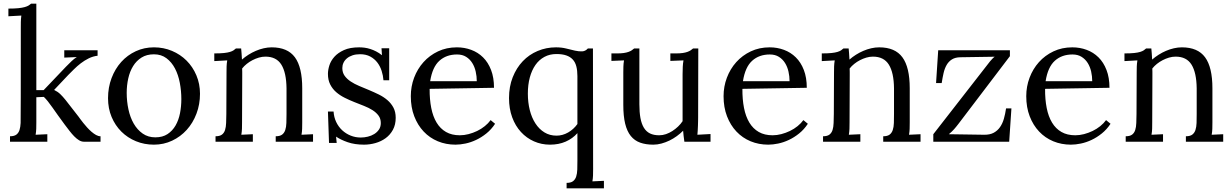

<svg xmlns="http://www.w3.org/2000/svg" viewBox="-20 -775 6739 1050"><path d="M331.5 -500H513.7V-470.2Q488.3 -467.3 465.1 -455.8Q441.9 -444.3 421.6 -428.7Q401.4 -413.1 384.3 -396L353.5 -365.2L275.9 -283.2Q295.4 -273.9 309.6 -260.3Q323.7 -246.6 337.9 -229L408.7 -138.2Q411.6 -134.3 418.7 -124.5Q425.8 -114.7 435.3 -102.8Q444.8 -90.8 456.5 -77.9Q468.3 -64.9 480.7 -54.2Q493.2 -43.5 505.6 -36.6Q518.1 -29.8 529.8 -29.8V0H439Q425.3 0 412.1 -8.1Q398.9 -16.1 386 -29.3Q373 -42.5 360.1 -59.3Q347.2 -76.2 333.5 -94.2Q293.9 -147.9 266.6 -187.3Q239.3 -226.6 219.7 -245.1L178.7 -243.2V-106Q178.7 -85.9 178.2 -70.6Q177.7 -55.2 174.8 -38.1L238.8 -41V0H34.7V-29.8Q57.6 -29.8 69.6 -38.8Q81.5 -47.9 86.7 -64Q91.8 -80.1 92.8 -102.5Q93.8 -125 93.8 -625Q93.8 -640.6 94 -655.3Q94.2 -669.9 96.7 -689.9L25.9 -686V-728Q58.6 -728 80.1 -730.2Q101.6 -732.4 115.2 -736.3Q128.9 -740.2 136.5 -744.9Q144 -749.5 149.9 -754.9H178.7V-282.2H218.8L340.8 -410.2Q357.4 -427.2 371.6 -440.7Q385.7 -454.1 399.9 -462.9L331.5 -460Z M821.8 -478Q782.2 -478 754.2 -460.4Q726.1 -442.9 708 -413.6Q689.9 -384.3 681.4 -346.2Q672.9 -308.1 672.9 -267.1Q672.9 -220.7 682.4 -176.8Q691.9 -132.8 711.4 -98.9Q731 -64.9 760.5 -44.4Q790 -23.9 829.6 -23.9Q869.1 -23.9 896.2 -41.7Q923.3 -59.6 940.2 -88.9Q957 -118.2 964.4 -155.8Q971.7 -193.4 971.7 -232.9Q971.7 -277.8 963.4 -321.8Q955.1 -365.7 937 -400.4Q918.9 -435.1 890.4 -456.5Q861.8 -478 821.8 -478ZM821.8 -516.1Q874.5 -516.1 920.4 -496.8Q966.3 -477.5 1000.2 -443.6Q1034.2 -409.7 1054 -363Q1073.7 -316.4 1073.7 -262.2Q1073.7 -204.1 1054.4 -153.3Q1035.2 -102.5 1001.2 -64.9Q967.3 -27.3 921.1 -5.6Q875 16.1 821.8 16.1Q769 16.1 723.4 -2.7Q677.7 -21.5 643.8 -55.2Q609.9 -88.9 590.3 -135.5Q570.8 -182.1 570.8 -237.8Q570.8 -296.9 590.1 -347.9Q609.4 -398.9 643.1 -436.3Q676.8 -473.6 722.7 -494.9Q768.6 -516.1 821.8 -516.1Z M1218.8 -379.9Q1218.8 -395.5 1219.2 -411.6Q1219.7 -427.7 1222.7 -444.8L1151.9 -440.9V-482.9Q1184.6 -482.9 1205.1 -485.1Q1225.6 -487.3 1238 -491.2Q1250.5 -495.1 1257.3 -499.8Q1264.2 -504.4 1270 -509.8H1298.8Q1299.8 -498.5 1301 -484.1Q1302.2 -469.7 1303.2 -449.2Q1319.3 -463.4 1338.6 -475.6Q1357.9 -487.8 1378.9 -496.8Q1399.9 -505.9 1422.1 -511Q1444.3 -516.1 1465.8 -516.1Q1552.7 -516.1 1592.8 -461.7Q1632.8 -407.2 1632.8 -292.5V-106Q1632.8 -85.9 1632.3 -70.6Q1631.8 -55.2 1628.9 -38.1L1691.9 -41V0H1487.8V-29.8Q1510.7 -29.8 1522.7 -38.8Q1534.7 -47.9 1540 -64Q1545.4 -80.1 1546.1 -102.5Q1546.9 -125 1546.9 -151.9V-291.5Q1545.9 -377.9 1518.6 -421.6Q1491.2 -465.3 1431.6 -465.3Q1413.6 -465.3 1395.5 -460Q1377.4 -454.6 1360.8 -446Q1344.2 -437.5 1329.6 -425.8Q1314.9 -414.1 1304.2 -400.4Q1304.7 -391.6 1304.7 -381.8V-361.3L1303.7 -106Q1303.7 -85.9 1303.2 -70.6Q1302.7 -55.2 1299.8 -38.1L1362.8 -41V0H1158.7V-29.8Q1181.6 -29.8 1193.6 -38.8Q1205.6 -47.9 1210.7 -64Q1215.8 -80.1 1216.6 -102.5Q1217.3 -125 1217.8 -151.9Z M1953.1 -22.9Q1972.2 -22.9 1991.5 -27.6Q2010.7 -32.2 2026.6 -42Q2042.5 -51.8 2052.5 -66.7Q2062.5 -81.5 2062.5 -102.1Q2062.5 -126 2050 -142.8Q2037.6 -159.7 2017.3 -172.6Q1997.1 -185.5 1970.9 -195.8Q1944.8 -206.1 1917.7 -216.8Q1890.6 -227.5 1864.7 -240.5Q1838.9 -253.4 1818.6 -271Q1798.3 -288.6 1785.9 -313Q1773.4 -337.4 1773.4 -371.1Q1773.4 -392.1 1781.2 -417.2Q1789.1 -442.4 1808.6 -464.4Q1828.1 -486.3 1861.1 -501.2Q1894 -516.1 1944.3 -516.1Q1958 -516.1 1973.4 -514.2Q1988.8 -512.2 2004.9 -507.1Q2021 -502 2037.1 -493.7Q2053.2 -485.4 2068.8 -473.1L2066.4 -511.2H2108.4V-335.9H2077.1Q2075.2 -361.8 2067.1 -387.2Q2059.1 -412.6 2043.7 -432.9Q2028.3 -453.1 2004.9 -465.8Q1981.4 -478.5 1949.2 -478.5Q1925.8 -478.5 1907.7 -472.4Q1889.6 -466.3 1877.2 -455.8Q1864.7 -445.3 1858.4 -431.6Q1852.1 -418 1852.1 -402.8Q1852.1 -378.4 1864.5 -360.8Q1877 -343.3 1897.5 -329.6Q1918 -315.9 1944.3 -304.9Q1970.7 -293.9 1998 -282.5Q2025.4 -271 2051.8 -258.1Q2078.1 -245.1 2098.6 -227.5Q2119.1 -210 2131.6 -186.5Q2144 -163.1 2144 -130.9Q2144 -93.3 2128.9 -65.4Q2113.8 -37.6 2089.1 -19.5Q2064.5 -1.5 2033.4 7.3Q2002.4 16.1 1970.7 16.1Q1919.9 16.1 1881.3 2.7Q1842.8 -10.7 1817.9 -27.8L1821.3 6.8H1779.3L1773.4 -165H1804.2Q1806.2 -133.8 1818.6 -107.7Q1831.1 -81.5 1851.3 -62.7Q1871.6 -43.9 1897.7 -33.4Q1923.8 -22.9 1953.1 -22.9Z M2479.5 -477.1Q2420.9 -477.1 2382.8 -442.6Q2344.7 -408.2 2332.5 -331.1H2587.4Q2587.4 -357.4 2581.5 -383.5Q2575.7 -409.7 2562.7 -430.4Q2549.8 -451.2 2529.3 -464.1Q2508.8 -477.1 2479.5 -477.1ZM2681.6 -294.9 2329.6 -289.1Q2329.1 -231.4 2338.4 -184.6Q2347.7 -137.7 2367.7 -104.5Q2387.7 -71.3 2419.2 -53.2Q2450.7 -35.2 2494.6 -35.2Q2518.1 -35.2 2542.5 -41.5Q2566.9 -47.9 2589.6 -58.8Q2612.3 -69.8 2631.3 -85.2Q2650.4 -100.6 2663.1 -118.2L2687.5 -98.1Q2667 -66.9 2639.9 -45.2Q2612.8 -23.4 2583.7 -9.8Q2554.7 3.9 2525.4 10Q2496.1 16.1 2470.7 16.1Q2418.9 16.1 2374.3 -2.4Q2329.6 -21 2296.9 -55.7Q2264.2 -90.3 2245.4 -139.2Q2226.6 -188 2226.6 -249Q2226.6 -301.8 2244.6 -349.9Q2262.7 -397.9 2295.9 -435.1Q2329.1 -472.2 2375.5 -494.1Q2421.9 -516.1 2478.5 -516.1Q2520 -516.1 2556.9 -502.4Q2593.8 -488.8 2621.6 -461.4Q2649.4 -434.1 2665.5 -392.3Q2681.6 -350.6 2681.6 -294.9Z M3223.6 148.9Q3223.6 168.9 3223.1 184.3Q3222.7 199.7 3219.7 216.8L3282.7 213.9V254.9H3078.6V225.1Q3101.6 225.1 3113.5 216.1Q3125.5 207 3130.9 190.9Q3136.2 174.8 3137 152.3Q3137.7 129.9 3137.7 103V-46.9Q3111.3 -17.1 3073.5 -0.5Q3035.6 16.1 2987.8 16.1Q2940.9 16.1 2900.1 -2Q2859.4 -20 2828.9 -53.2Q2798.3 -86.4 2781 -133.5Q2763.7 -180.7 2763.7 -238.8Q2763.7 -301.3 2783.9 -352.5Q2804.2 -403.8 2838.9 -440.2Q2873.5 -476.6 2920.4 -496.3Q2967.3 -516.1 3020.5 -516.1Q3051.3 -516.1 3077.1 -509.5Q3103 -502.9 3124.8 -498Q3146.5 -493.2 3164.1 -494.1Q3181.6 -495.1 3194.8 -509.8H3222.7ZM3023.4 -33.2Q3056.6 -33.2 3086.9 -50.5Q3117.2 -67.9 3137.7 -96.7V-358.9Q3137.7 -389.2 3131.8 -411.9Q3126 -434.6 3112.3 -449.5Q3098.6 -464.4 3076.9 -471.9Q3055.2 -479.5 3022.9 -479.5Q2986.3 -479.5 2957.3 -463.9Q2928.2 -448.2 2908.2 -419.7Q2888.2 -391.1 2877.4 -351.3Q2866.7 -311.5 2866.7 -263.2Q2866.7 -214.8 2877.2 -173.1Q2887.7 -131.3 2908 -100.1Q2928.2 -68.8 2957.3 -51Q2986.3 -33.2 3023.4 -33.2Z M3712.9 -368.7Q3712.9 -393.1 3713.9 -410.4Q3714.8 -427.7 3717.8 -444.8L3646 -441.9V-482.9H3676.8Q3698.2 -482.9 3713.4 -485.1Q3728.5 -487.3 3739.3 -491.2Q3750 -495.1 3757.1 -499.8Q3764.2 -504.4 3770 -509.8H3798.8L3797.9 -131.8Q3797.9 -124 3797.6 -112.1Q3797.4 -100.1 3796.9 -87.2Q3796.4 -74.2 3795.7 -61.3Q3794.9 -48.3 3793.9 -38.1L3865.7 -42V0H3722.7Q3720.2 -17.1 3718.5 -31.5Q3716.8 -45.9 3715.8 -60.1Q3700.2 -44.4 3681.2 -30.5Q3662.1 -16.6 3640.9 -6.3Q3619.6 3.9 3597.2 10Q3574.7 16.1 3552.7 16.1Q3511.7 16.1 3481 5.1Q3450.2 -5.9 3429.7 -31.2Q3409.2 -56.6 3398.9 -98.4Q3388.7 -140.1 3388.7 -202.1V-379.9Q3388.7 -395.5 3389.2 -411.6Q3389.6 -427.7 3392.6 -444.8L3323.7 -441.9V-482.9H3355Q3376 -482.9 3391.1 -485.1Q3406.2 -487.3 3417 -491.2Q3427.7 -495.1 3434.8 -499.8Q3441.9 -504.4 3447.8 -509.8H3476.6V-205.1Q3476.6 -161.6 3482.4 -129.6Q3488.3 -97.7 3501.2 -76.4Q3514.2 -55.2 3534.7 -45.2Q3555.2 -35.2 3585 -35.2Q3604 -35.2 3622.3 -41.5Q3640.6 -47.9 3657.2 -58.6Q3673.8 -69.3 3688.2 -83Q3702.6 -96.7 3712.9 -112.3V-153.8Z M4189.9 -477.1Q4131.3 -477.1 4093.3 -442.6Q4055.2 -408.2 4043 -331.1H4297.9Q4297.9 -357.4 4292 -383.5Q4286.1 -409.7 4273.2 -430.4Q4260.3 -451.2 4239.7 -464.1Q4219.2 -477.1 4189.9 -477.1ZM4392.1 -294.9 4040 -289.1Q4039.6 -231.4 4048.8 -184.6Q4058.1 -137.7 4078.1 -104.5Q4098.1 -71.3 4129.6 -53.2Q4161.1 -35.2 4205.1 -35.2Q4228.5 -35.2 4252.9 -41.5Q4277.3 -47.9 4300 -58.8Q4322.8 -69.8 4341.8 -85.2Q4360.8 -100.6 4373.5 -118.2L4397.9 -98.1Q4377.4 -66.9 4350.3 -45.2Q4323.2 -23.4 4294.2 -9.8Q4265.1 3.9 4235.8 10Q4206.5 16.1 4181.2 16.1Q4129.4 16.1 4084.7 -2.4Q4040 -21 4007.3 -55.7Q3974.6 -90.3 3955.8 -139.2Q3937 -188 3937 -249Q3937 -301.8 3955.1 -349.9Q3973.1 -397.9 4006.3 -435.1Q4039.6 -472.2 4085.9 -494.1Q4132.3 -516.1 4189 -516.1Q4230.5 -516.1 4267.3 -502.4Q4304.2 -488.8 4332 -461.4Q4359.9 -434.1 4376 -392.3Q4392.1 -350.6 4392.1 -294.9Z M4541 -379.9Q4541 -395.5 4541.5 -411.6Q4542 -427.7 4544.9 -444.8L4474.1 -440.9V-482.9Q4506.8 -482.9 4527.3 -485.1Q4547.9 -487.3 4560.3 -491.2Q4572.8 -495.1 4579.6 -499.8Q4586.4 -504.4 4592.3 -509.8H4621.1Q4622.1 -498.5 4623.3 -484.1Q4624.5 -469.7 4625.5 -449.2Q4641.6 -463.4 4660.9 -475.6Q4680.2 -487.8 4701.2 -496.8Q4722.2 -505.9 4744.4 -511Q4766.6 -516.1 4788.1 -516.1Q4875 -516.1 4915 -461.7Q4955.1 -407.2 4955.1 -292.5V-106Q4955.1 -85.9 4954.6 -70.6Q4954.1 -55.2 4951.2 -38.1L5014.2 -41V0H4810.1V-29.8Q4833 -29.8 4845 -38.8Q4856.9 -47.9 4862.3 -64Q4867.7 -80.1 4868.4 -102.5Q4869.1 -125 4869.1 -151.9V-291.5Q4868.2 -377.9 4840.8 -421.6Q4813.5 -465.3 4753.9 -465.3Q4735.8 -465.3 4717.8 -460Q4699.7 -454.6 4683.1 -446Q4666.5 -437.5 4651.9 -425.8Q4637.2 -414.1 4626.5 -400.4Q4627 -391.6 4627 -381.8V-361.3L4626 -106Q4626 -85.9 4625.5 -70.6Q4625 -55.2 4622.1 -38.1L4685.1 -41V0H4481V-29.8Q4503.9 -29.8 4515.9 -38.8Q4527.8 -47.9 4533 -64Q4538.1 -80.1 4538.8 -102.5Q4539.6 -125 4540 -151.9Z M5084 0V-41Q5386.7 -430.7 5394.3 -439.5Q5401.9 -448.2 5408.4 -455.1Q5415 -461.9 5419.9 -464.8L5231.9 -461.9Q5204.1 -461.4 5186 -450.2Q5168 -439 5157 -419.9Q5146 -400.9 5140.1 -375.2Q5134.3 -349.6 5129.9 -320.8H5099.1L5110.8 -500H5502.9V-467.8L5221.2 -97.2Q5214.8 -88.9 5209.2 -82Q5203.6 -75.2 5197.8 -68.6Q5191.9 -62 5185.1 -55.4Q5178.2 -48.8 5168.9 -41L5361.8 -38.1Q5393.1 -37.6 5414.1 -48.8Q5435.1 -60.1 5448.7 -79.6Q5462.4 -99.1 5470 -125.5Q5477.5 -151.9 5481.9 -182.1H5511.2L5499 0Z M5845.2 -477.1Q5786.6 -477.1 5748.5 -442.6Q5710.4 -408.2 5698.2 -331.1H5953.1Q5953.1 -357.4 5947.3 -383.5Q5941.4 -409.7 5928.5 -430.4Q5915.5 -451.2 5895 -464.1Q5874.5 -477.1 5845.2 -477.1ZM6047.4 -294.9 5695.3 -289.1Q5694.8 -231.4 5704.1 -184.6Q5713.4 -137.7 5733.4 -104.5Q5753.4 -71.3 5784.9 -53.2Q5816.4 -35.2 5860.4 -35.2Q5883.8 -35.2 5908.2 -41.5Q5932.6 -47.9 5955.3 -58.8Q5978 -69.8 5997.1 -85.2Q6016.1 -100.6 6028.8 -118.2L6053.2 -98.1Q6032.7 -66.9 6005.6 -45.2Q5978.5 -23.4 5949.5 -9.8Q5920.4 3.9 5891.1 10Q5861.8 16.1 5836.4 16.1Q5784.7 16.1 5740 -2.4Q5695.3 -21 5662.6 -55.7Q5629.9 -90.3 5611.1 -139.2Q5592.3 -188 5592.3 -249Q5592.3 -301.8 5610.4 -349.9Q5628.4 -397.9 5661.6 -435.1Q5694.8 -472.2 5741.2 -494.1Q5787.6 -516.1 5844.2 -516.1Q5885.7 -516.1 5922.6 -502.4Q5959.5 -488.8 5987.3 -461.4Q6015.1 -434.1 6031.2 -392.3Q6047.4 -350.6 6047.4 -294.9Z M6196.3 -379.9Q6196.3 -395.5 6196.8 -411.6Q6197.3 -427.7 6200.2 -444.8L6129.4 -440.9V-482.9Q6162.1 -482.9 6182.6 -485.1Q6203.1 -487.3 6215.6 -491.2Q6228 -495.1 6234.9 -499.8Q6241.7 -504.4 6247.6 -509.8H6276.4Q6277.3 -498.5 6278.6 -484.1Q6279.8 -469.7 6280.8 -449.2Q6296.9 -463.4 6316.2 -475.6Q6335.4 -487.8 6356.4 -496.8Q6377.4 -505.9 6399.7 -511Q6421.9 -516.1 6443.4 -516.1Q6530.3 -516.1 6570.3 -461.7Q6610.4 -407.2 6610.4 -292.5V-106Q6610.4 -85.9 6609.9 -70.6Q6609.4 -55.2 6606.4 -38.1L6669.4 -41V0H6465.3V-29.8Q6488.3 -29.8 6500.2 -38.8Q6512.2 -47.9 6517.6 -64Q6522.9 -80.1 6523.7 -102.5Q6524.4 -125 6524.4 -151.9V-291.5Q6523.4 -377.9 6496.1 -421.6Q6468.8 -465.3 6409.2 -465.3Q6391.1 -465.3 6373 -460Q6355 -454.6 6338.4 -446Q6321.8 -437.5 6307.1 -425.8Q6292.5 -414.1 6281.7 -400.4Q6282.2 -391.6 6282.2 -381.8V-361.3L6281.2 -106Q6281.2 -85.9 6280.8 -70.6Q6280.3 -55.2 6277.3 -38.1L6340.3 -41V0H6136.2V-29.8Q6159.2 -29.8 6171.1 -38.8Q6183.1 -47.9 6188.2 -64Q6193.4 -80.1 6194.1 -102.5Q6194.8 -125 6195.3 -151.9Z"/></svg>

Font: Parastoo FD
Style: FD
Weight: 400
Foundry: Saber Rastikerdar (saber.rastikerdar@gmail.com)
Version: Version 2.0.1